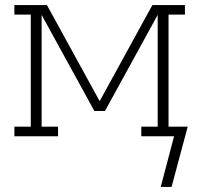

<svg xmlns="http://www.w3.org/2000/svg" viewBox="-20 -540 790 761"><path d="M617 201 670 0H540V-38H605V-481L396 -100H354L145 -481V-38H210V0H37V-38H102V-482H37V-520H166L375 -139L584 -520H713V-482H648V-38H724L660 201Z"/></svg>

Font: Iosevka Etoile Extralight
Style: Regular
Weight: 200
Designer: Belleve Invis
Foundry: Belleve Invis
Version: Version 22.1.2; ttfautohint (v1.8.4)